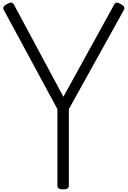

<svg xmlns="http://www.w3.org/2000/svg" viewBox="-20 -1444 983 1478"><path d="M466 14Q422 14 422 -14V-604L9 -1368Q2 -1380 7.5 -1391Q13 -1402 34 -1413Q53 -1424 65.5 -1424Q78 -1424 88 -1407L468 -699L858 -1407Q868 -1424 879 -1424Q890 -1424 909 -1413Q930 -1402 935.5 -1391Q941 -1380 934 -1368L510 -604V-14Q510 14 466 14Z"/></svg>

Font: Playwrite FR Trad
Style: Regular
Weight: 400
Designer: Veronika Burian, José Scaglione
Foundry: TypeTogether
Version: Version 1.000